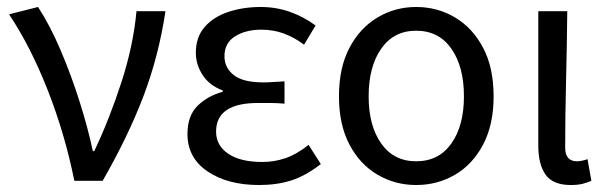

<svg xmlns="http://www.w3.org/2000/svg" viewBox="-20 -518 1742 550"><path d="M193 0Q166 -134 117 -259Q68 -384 6 -477L89 -498Q123 -446 153.5 -374.5Q184 -303 208 -227Q232 -151 246 -85H250Q294 -178 328 -283Q362 -388 371 -486H454Q435 -359 391.5 -244Q348 -129 274 0Z M722 12Q632 12 574.5 -27Q517 -66 517 -134Q517 -187 546.5 -215.5Q576 -244 618 -255V-259Q580 -273 560.5 -303Q541 -333 541 -367Q541 -412 566.5 -441Q592 -470 634.5 -484Q677 -498 727 -498Q771 -498 810.5 -484Q850 -470 884 -445L851 -390Q823 -411 793 -422Q763 -433 729 -433Q684 -433 653.5 -414Q623 -395 623 -357Q623 -324 649.5 -303Q676 -282 734 -282Q748 -282 762 -283Q776 -284 795 -285V-221Q773 -223 755 -223Q737 -223 719 -223Q599 -223 599 -141Q599 -101 634 -77.5Q669 -54 731 -54Q766 -54 798 -65Q830 -76 864 -103L899 -48Q855 -14 814 -1Q773 12 722 12Z M1172 12Q1112 12 1061.5 -17.5Q1011 -47 981 -104Q951 -161 951 -242Q951 -324 981 -381Q1011 -438 1061.5 -468Q1112 -498 1172 -498Q1233 -498 1283.5 -468Q1334 -438 1364 -381Q1394 -324 1394 -242Q1394 -161 1364 -104Q1334 -47 1283.5 -17.5Q1233 12 1172 12ZM1172 -56Q1237 -56 1273 -107Q1309 -158 1309 -242Q1309 -327 1273 -378.5Q1237 -430 1172 -430Q1108 -430 1072 -378.5Q1036 -327 1036 -242Q1036 -158 1072 -107Q1108 -56 1172 -56Z M1615 12Q1564 12 1543 -17.5Q1522 -47 1522 -101V-486H1605Q1604 -388 1601.5 -285.5Q1599 -183 1599 -95Q1599 -56 1633 -56Q1645 -56 1663 -62L1674 0Q1663 5 1649 8.5Q1635 12 1615 12Z"/></svg>

Font: .
Style: 
Weight: 400
Designer: Paul D. Hunt, Dalton Maag
Foundry: Dalton Maag Ltd
Version: Version 1.200